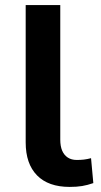

<svg xmlns="http://www.w3.org/2000/svg" viewBox="-20 -725 396 755"><path d="M254 10Q170 10 125.5 -35.5Q81 -81 81 -165V-705H217V-176Q217 -150 224.5 -132.5Q232 -115 246.5 -105.5Q261 -96 282 -96Q297 -96 310 -97.5Q323 -99 338 -103L347 -5Q324 3 303 6.5Q282 10 254 10Z"/></svg>

Font: Nunito Sans 7pt
Style: Bold
Weight: 700
Designer: Vernon Adams
Foundry: Vernon Adams
Version: Version 3.101;gftools[0.9.27]